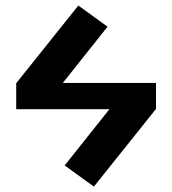

<svg xmlns="http://www.w3.org/2000/svg" viewBox="-20 -610 628 700"><path d="M548.8 -307.6V-212.9L322.3 70.3L215.8 -6.8L378.9 -211.9H39.1V-306.6L265.6 -589.8L372.1 -512.7L209 -307.6Z"/></svg>

Font: Mgen+ 1c bold
Style: Bold
Weight: 700
Designer: [Source Han Sans]
Ryoko NISHIZUKA  (kana & ideographs); Paul D. Hunt (Latin, Greek & Cyrillic); Wenlong ZHANG  (bopomofo
Version: Version 1.059.20150602